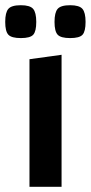

<svg xmlns="http://www.w3.org/2000/svg" viewBox="-32 -716 348 736"><path d="M204 -506V0H81V-489ZM-12 -632Q-12 -668 0 -682Q12 -696 48 -696Q83 -696 95 -682Q107 -668 107 -632Q107 -596 95.5 -583Q84 -570 48 -570Q12 -570 0 -583Q-12 -596 -12 -632ZM177 -632Q177 -668 189 -682Q201 -696 237 -696Q272 -696 284 -682Q296 -668 296 -632Q296 -596 284.5 -583Q273 -570 237 -570Q201 -570 189 -583Q177 -596 177 -632Z"/></svg>

Font: Changa Medium
Style: Regular
Weight: 500
Designer: Eduardo Rodriguez Tunni
Foundry: Eduardo Rodriguez Tunni
Version: Version 2.002; ttfautohint (v1.5) -l 8 -r 50 -G 150 -x 14 -H